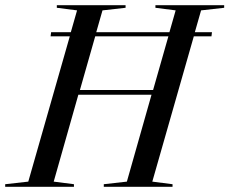

<svg xmlns="http://www.w3.org/2000/svg" viewBox="-65 -720 884 740"><path d="M130 -580H204L44 -20L-45 -10V0H220V-10L142 -20L237 -355H519L424 -20L335 -10V0H600V-10L522 -20L682 -580H750L752 -596H686L710 -680L799 -690V-700H534V-690L612 -680L588 -596H306L330 -680L419 -690V-700H154V-690L232 -680L208 -596H132ZM243 -373 302 -580H584L525 -373Z"/></svg>

Font: Mazius Display Extra italic
Style: Regular
Weight: 400
Italic angle: -17°
Designer: Alberto Casagrande & Collletttivo
Foundry: Collletttivo
Version: Version 2.000;Glyphs 3.2 (3217)